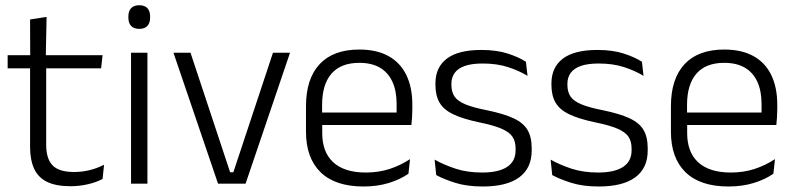

<svg xmlns="http://www.w3.org/2000/svg" viewBox="-20 -684 2960 715"><path d="M242.5 9.5Q189 9.5 155.8 -6.5Q122.5 -22.5 107.2 -55.5Q92 -88.5 92 -137.5V-455.5H152V-144.5Q152 -93 175.8 -68.2Q199.5 -43.5 256 -43.5Q286 -43.5 314.2 -50.5Q342.5 -57.5 367.5 -70.5L362 -17.5Q338.5 -5 307 2.2Q275.5 9.5 242.5 9.5ZM8.5 -429.5V-478.5H362L356.5 -429.5ZM92.5 -471.5 92 -611.5 153.5 -621 150.5 -471.5Z M468 0V-487.5H529V0ZM498.5 -576.5Q478.5 -576.5 468.2 -587.5Q458 -598.5 458 -619V-622.5Q458 -642.5 468.2 -653.5Q478.5 -664.5 498.5 -664.5Q519 -664.5 529 -653.5Q539 -642.5 539 -622.5V-619Q539 -598.5 529 -587.5Q519 -576.5 498.5 -576.5Z M849 -42.5 996.5 -487.5H1060L894.5 0H792L626 -487.5H689.5L837 -42.5Z M1334 10.5Q1228.5 10.5 1174 -42.5Q1119.5 -95.5 1119.5 -193.5V-288.5Q1119.5 -390.5 1170.2 -445Q1221 -499.5 1318 -499.5Q1383 -499.5 1427 -475Q1471 -450.5 1493.2 -404.5Q1515.5 -358.5 1515.5 -294V-276.5Q1515.5 -262 1514.5 -247.5Q1513.5 -233 1512 -218.5H1456Q1457 -240.5 1457 -260.2Q1457 -280 1457 -296.5Q1457 -345.5 1441.2 -379.8Q1425.5 -414 1394.8 -432Q1364 -450 1318 -450Q1249.5 -450 1214.5 -409.8Q1179.5 -369.5 1179.5 -293.5V-246L1180 -238V-187.5Q1180 -154 1189.8 -127Q1199.5 -100 1219.8 -80.8Q1240 -61.5 1270.8 -51.5Q1301.5 -41.5 1342.5 -41.5Q1390 -41.5 1430.8 -54.8Q1471.5 -68 1507 -91.5L1501 -37Q1470 -15.5 1427.5 -2.5Q1385 10.5 1334 10.5ZM1151 -218.5V-265H1498.5V-218.5Z M1778 10.5Q1719 10.5 1676 -3Q1633 -16.5 1604.5 -32L1598.5 -89.5Q1634.5 -69.5 1677.5 -55.5Q1720.5 -41.5 1775.5 -41.5Q1836 -41.5 1868 -62.2Q1900 -83 1900 -124V-131Q1900 -157.5 1888.5 -174.8Q1877 -192 1847.5 -204.8Q1818 -217.5 1764 -228.5Q1702.5 -241.5 1667 -258.8Q1631.5 -276 1616.5 -302.5Q1601.5 -329 1601.5 -368V-373Q1601.5 -433.5 1644.2 -465.8Q1687 -498 1772.5 -498Q1829.5 -498 1871 -484.5Q1912.5 -471 1938.5 -454L1944.5 -401.5Q1912.5 -421 1871.5 -434.2Q1830.5 -447.5 1777.5 -447.5Q1737 -447.5 1711.2 -438.5Q1685.5 -429.5 1673.2 -412.5Q1661 -395.5 1661 -372.5V-368Q1661 -342 1672.5 -324.8Q1684 -307.5 1713 -295.5Q1742 -283.5 1793 -273.5Q1856 -260.5 1892.5 -243.5Q1929 -226.5 1944.5 -200Q1960 -173.5 1960 -132.5V-123.5Q1960 -57.5 1913.5 -23.5Q1867 10.5 1778 10.5Z M2210 10.5Q2151 10.5 2108 -3Q2065 -16.5 2036.5 -32L2030.5 -89.5Q2066.5 -69.5 2109.5 -55.5Q2152.5 -41.5 2207.5 -41.5Q2268 -41.5 2300 -62.2Q2332 -83 2332 -124V-131Q2332 -157.5 2320.5 -174.8Q2309 -192 2279.5 -204.8Q2250 -217.5 2196 -228.5Q2134.5 -241.5 2099 -258.8Q2063.5 -276 2048.5 -302.5Q2033.5 -329 2033.5 -368V-373Q2033.5 -433.5 2076.2 -465.8Q2119 -498 2204.5 -498Q2261.5 -498 2303 -484.5Q2344.5 -471 2370.5 -454L2376.5 -401.5Q2344.5 -421 2303.5 -434.2Q2262.5 -447.5 2209.5 -447.5Q2169 -447.5 2143.2 -438.5Q2117.5 -429.5 2105.2 -412.5Q2093 -395.5 2093 -372.5V-368Q2093 -342 2104.5 -324.8Q2116 -307.5 2145 -295.5Q2174 -283.5 2225 -273.5Q2288 -260.5 2324.5 -243.5Q2361 -226.5 2376.5 -200Q2392 -173.5 2392 -132.5V-123.5Q2392 -57.5 2345.5 -23.5Q2299 10.5 2210 10.5Z M2693 10.5Q2587.5 10.5 2533 -42.5Q2478.5 -95.5 2478.5 -193.5V-288.5Q2478.5 -390.5 2529.2 -445Q2580 -499.5 2677 -499.5Q2742 -499.5 2786 -475Q2830 -450.5 2852.2 -404.5Q2874.5 -358.5 2874.5 -294V-276.5Q2874.5 -262 2873.5 -247.5Q2872.5 -233 2871 -218.5H2815Q2816 -240.5 2816 -260.2Q2816 -280 2816 -296.5Q2816 -345.5 2800.2 -379.8Q2784.5 -414 2753.8 -432Q2723 -450 2677 -450Q2608.5 -450 2573.5 -409.8Q2538.5 -369.5 2538.5 -293.5V-246L2539 -238V-187.5Q2539 -154 2548.8 -127Q2558.5 -100 2578.8 -80.8Q2599 -61.5 2629.8 -51.5Q2660.5 -41.5 2701.5 -41.5Q2749 -41.5 2789.8 -54.8Q2830.5 -68 2866 -91.5L2860 -37Q2829 -15.5 2786.5 -2.5Q2744 10.5 2693 10.5ZM2510 -218.5V-265H2857.5V-218.5Z"/></svg>

Font: Anek Bangla Light
Style: Regular
Weight: 300
Designer: Sulekha Rajkumar (Bangla), Yesha Goshar (Latin)
Foundry: Ek Type
Version: Version 1.003